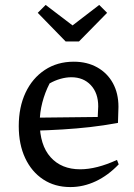

<svg xmlns="http://www.w3.org/2000/svg" viewBox="-20 -749 543 778"><path d="M265 9Q202 9 155 -22Q108 -53 82 -108.5Q56 -164 56 -238Q56 -315 83.5 -373.5Q111 -432 161.5 -465.5Q212 -499 279 -499Q333 -499 374 -476Q415 -453 437.5 -412Q460 -371 460 -316L458 -251Q398 -240 344.5 -234Q291 -228 234 -224.5Q177 -221 109 -219V-272L376 -275L378 -318Q378 -372 348 -404Q318 -436 269 -436Q248 -436 225 -429.5Q202 -423 181 -411Q162 -374 151.5 -333.5Q141 -293 141 -253Q141 -161 185 -112Q229 -63 305 -63Q371 -63 454 -101L461 -83Q418 -38 368 -14.5Q318 9 265 9ZM246 -581 133 -697 165 -729 274 -646 382 -729 414 -697 300 -581Z"/></svg>

Font: Piazzolla Thin Medium
Style: Regular
Weight: 500
Version: Version 2.005